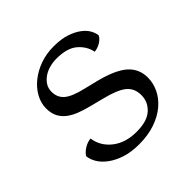

<svg xmlns="http://www.w3.org/2000/svg" viewBox="-146 -663 812 812"><g transform="rotate(-45 259.5 -257.5)"><path d="M50 -106Q58 -120 76.5 -132Q95 -144 116 -146Q123 -95 165.5 -61.5Q208 -28 274 -28Q337 -28 367.5 -55.5Q398 -83 398 -124Q398 -165 369.5 -188Q341 -211 272 -228L213 -243Q181 -251 155.5 -261Q130 -271 111.5 -285.5Q93 -300 83 -320Q73 -340 73 -369Q73 -400 89 -429.5Q105 -459 133.5 -482Q162 -505 199.5 -518.5Q237 -532 281 -532Q326 -532 357 -521.5Q388 -511 408.5 -495.5Q429 -480 438.5 -462Q448 -444 449 -430Q442 -416 425 -405.5Q408 -395 388 -393Q381 -431 349 -459Q317 -487 253 -487Q232 -487 211.5 -481.5Q191 -476 175 -465Q159 -454 149 -438.5Q139 -423 139 -402Q139 -368 163 -347.5Q187 -327 247 -313L308 -298Q395 -276 432.5 -242.5Q470 -209 470 -157Q470 -124 455 -92.5Q440 -61 411 -36.5Q382 -12 340 2.5Q298 17 244 17Q197 17 162 5.5Q127 -6 102.5 -24Q78 -42 65 -63.5Q52 -85 50 -106Z"/></g></svg>

Font: Gotu
Style: Regular
Weight: 400
Designer: Sarang Kulkarni & Kailash Malviya
Foundry: Ek Type
Version: Version 2.320;hotconv 1.0.109;makeotfexe 2.5.65596; ttfautoh